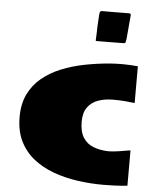

<svg xmlns="http://www.w3.org/2000/svg" viewBox="-66 -1081 982 1160"><g transform="rotate(5 425.5 -501.0)"><path d="M603.5 22Q524.9 22 447.3 11Q369.6 0 300.8 -25.1Q231.9 -50.3 178.7 -92.5Q125.5 -134.8 95.2 -196.5Q64.9 -258.3 64.9 -342.8Q64.9 -422.4 93.5 -481.2Q122.1 -540 172.4 -581.3Q222.7 -622.6 288.1 -649.2Q353.5 -675.8 428 -690.4Q502.4 -705.1 578.6 -711.4Q617.7 -714.4 655.8 -714.4Q680.2 -714.4 703.9 -713.1Q727.5 -711.9 750 -709.5V-486.8Q720.7 -490.7 688 -493.2Q655.3 -495.6 619.1 -495.6Q568.4 -495.6 527.8 -481Q487.3 -466.3 464.1 -433.8Q440.9 -401.4 440.9 -346.7Q440.9 -286.1 463.6 -250.5Q486.3 -214.8 526.1 -199.5Q565.9 -184.1 616.2 -182.6Q640.1 -182.6 678 -188Q715.8 -193.4 750 -199.7V14.6Q710.4 19 672.6 20.5Q634.8 22 603.5 22ZM487.8 -839.8Q482.9 -839.8 482.9 -842.8V-844.7Q484.4 -879.4 484.9 -892.6Q485.4 -905.8 485.4 -909.4Q485.4 -913.1 485.4 -917.7Q485.4 -922.4 486.3 -938.7Q487.3 -955.1 489.7 -995.1Q490.7 -1010.3 492.9 -1016.1Q495.1 -1022 502.9 -1022.9Q543.5 -1022.9 587.6 -1023.2Q631.8 -1023.4 670.9 -1023.9Q680.2 -1023.9 680.2 -1013.2L667.5 -868.7Q665.5 -853.5 663.8 -847.9Q662.1 -842.3 653.8 -841.3Q614.7 -840.8 573.5 -840.3Q532.2 -839.8 487.8 -839.8Z"/></g></svg>

Font: Seymour One
Style: Regular
Weight: 400
Designer: Vernon Adams
Foundry: Vernon Adams
Version: Version 1.100; ttfautohint (v1.8.4.7-5d5b);gftools[0.9.33]